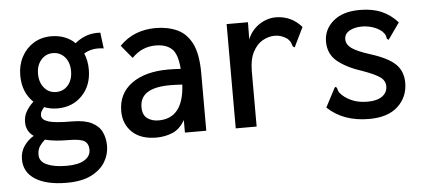

<svg xmlns="http://www.w3.org/2000/svg" viewBox="-47 -576 1893 851"><g transform="rotate(-5 900.0 -150.5)"><path d="M206 -156Q175 -156 147 -167Q139 -157 134.5 -149.5Q130 -142 130 -132Q130 -112 159.5 -102.5Q189 -93 264 -93Q320 -93 352 -77Q384 -61 397 -33.5Q410 -6 410 28Q410 66 390 99.5Q370 133 328 154.5Q286 176 218 176Q129 176 79 144.5Q29 113 29 55Q29 22 46.5 -3.5Q64 -29 90 -44Q74 -55 65.5 -71Q57 -87 57 -108Q57 -134 69.5 -155.5Q82 -177 102 -195Q54 -240 54 -316Q54 -362 73.5 -398.5Q93 -435 127 -456Q161 -477 206 -477Q238 -477 265 -466.5Q292 -456 311 -437Q335 -457 362.5 -466.5Q390 -476 424 -474L433 -403Q409 -407 386.5 -403.5Q364 -400 345 -388Q359 -355 359 -316Q359 -245 316 -200.5Q273 -156 206 -156ZM206 -229Q239 -229 259.5 -253Q280 -277 280 -316Q280 -354 259.5 -378Q239 -402 206 -402Q175 -402 154 -378Q133 -354 133 -316Q133 -278 153.5 -253.5Q174 -229 206 -229ZM104 42Q104 72 137 86.5Q170 101 224 101Q277 101 304 84Q331 67 331 39Q331 12 313 0Q295 -12 241 -12Q213 -12 187 -14.5Q161 -17 138 -23Q123 -10 113.5 4.5Q104 19 104 42Z M632 11Q562 11 524 -25.5Q486 -62 486 -119Q486 -197 546 -241Q606 -285 710 -285Q721 -285 735.5 -284.5Q750 -284 765 -283Q760 -350 734.5 -373Q709 -396 663 -396Q634 -396 608 -385.5Q582 -375 557 -350L509 -408Q542 -442 582.5 -457.5Q623 -473 669 -473Q723 -473 765 -454Q807 -435 830.5 -388Q854 -341 854 -256V0H759V-56Q736 -16 702.5 -2.5Q669 11 632 11ZM577 -129Q577 -94 597.5 -79Q618 -64 648 -64Q758 -64 766 -213Q752 -214 737.5 -214.5Q723 -215 711 -215Q577 -215 577 -129Z M985 -463H1080L1079 -387Q1096 -428 1131 -451Q1166 -474 1205 -474Q1274 -473 1319 -421L1281 -343L1277 -334L1269 -338Q1266 -346 1263 -354.5Q1260 -363 1249 -374Q1222 -393 1194 -393Q1165 -393 1138.5 -378Q1112 -363 1095 -330Q1078 -297 1078 -244V1H985Z M1578 11Q1463 11 1393 -56L1435 -136L1440 -144L1447 -140Q1449 -132 1452 -124Q1455 -116 1467 -105Q1487 -87 1514 -76.5Q1541 -66 1579 -66Q1620 -66 1643 -82.5Q1666 -99 1666 -127Q1666 -152 1643.5 -168Q1621 -184 1568 -203Q1499 -225 1458 -258Q1417 -291 1417 -347Q1417 -401 1459.5 -437.5Q1502 -474 1578 -474Q1634 -474 1674.5 -456.5Q1715 -439 1746 -404L1700 -339L1694 -331L1687 -336Q1686 -344 1683 -352Q1680 -360 1669 -371Q1650 -386 1627 -393Q1604 -400 1581 -400Q1548 -400 1525.5 -387Q1503 -374 1503 -350Q1503 -327 1526 -310Q1549 -293 1609 -274Q1685 -250 1718 -218.5Q1751 -187 1751 -135Q1751 -72 1706.5 -30.5Q1662 11 1578 11Z"/></g></svg>

Font: Inconsolata SemiCondensed SemiBold
Style: Regular
Weight: 600
Width: 4
Monospace: yes
Designer: Raph Levien, Cyreal, Brenton Simpson
Foundry: Raph Levien, Cyreal, Google
Version: Version 3.001; ttfautohint (v1.8.2.53-6de2)